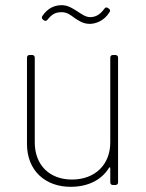

<svg xmlns="http://www.w3.org/2000/svg" viewBox="-20 -713 564 740"><path d="M218 -666C238 -666 251 -656 267 -644C283 -633 301 -621 326 -621C349 -621 382 -633 402 -666C406 -672 405 -676 399 -680L396 -682C391 -686 386 -685 382 -679C364 -654 346 -647 327 -647C310 -647 294 -659 277 -670C259 -681 242 -693 218 -693C190 -693 164 -682 143 -651C140 -646 141 -641 146 -637L149 -635C154 -631 159 -632 163 -637C182 -661 197 -666 218 -666ZM405 -491V-164C405 -79 347 -21 257 -21C172 -21 114 -76 114 -164V-491C114 -497 110 -501 104 -501H94C88 -501 84 -497 84 -491V-158C84 -56 154 7 252 7C319 7 371 -19 400 -66C402 -69 405 -69 405 -65V-10C405 -4 409 0 415 0H425C431 0 435 -4 435 -10V-491C435 -497 431 -501 425 -501H415C409 -501 405 -497 405 -491Z"/></svg>

Font: Barlow Thin
Style: Regular
Weight: 250
Designer: Jeremy Tribby
Foundry: Tribby Type
Version: Version 1.422;hotconv 1.0.109;makeotfexe 2.5.65596